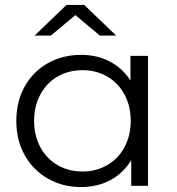

<svg xmlns="http://www.w3.org/2000/svg" viewBox="-20 -752 718 777"><path d="M579 -526V0H511V-104Q479 -51 426.5 -23Q374 5 308 5Q234 5 174 -29Q114 -63 80 -124Q46 -185 46 -263Q46 -341 80 -402Q114 -463 174 -496.5Q234 -530 308 -530Q372 -530 423.5 -503.5Q475 -477 508 -426V-526ZM509 -263Q509 -323 483.5 -370Q458 -417 413.5 -442.5Q369 -468 314 -468Q258 -468 213.5 -442.5Q169 -417 143.5 -370Q118 -323 118 -263Q118 -203 143.5 -156Q169 -109 213.5 -83.5Q258 -58 314 -58Q369 -58 413.5 -83.5Q458 -109 483.5 -156Q509 -203 509 -263ZM384 -608 285 -691 186 -608H120L249 -732H321L450 -608Z"/></svg>

Font: Idrija
Style: Regular
Weight: 400
Designer: Julieta Ulanovsky
Foundry: Julieta Ulanovsky
Version: Version 7.200